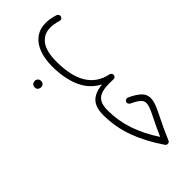

<svg xmlns="http://www.w3.org/2000/svg" viewBox="-19 -875 1619 1619"><g transform="rotate(45 790.0 -65.5)"><path d="M54.2 -202.1Q54.2 -227.5 59.1 -255.1Q64 -282.7 73.2 -312.5Q77.1 -323.2 86.9 -328.6Q96.7 -334 107.4 -330.6Q118.2 -327.1 123.8 -317.1Q129.4 -307.1 125.5 -296.4Q117.2 -269.5 113.3 -245.8Q109.4 -222.2 109.4 -202.1Q109.4 -125 167.7 -79.8Q226.1 -34.7 351.1 -34.7Q692.9 -34.7 741.7 -275.4Q744.1 -285.2 752 -291.7Q759.8 -298.3 770.5 -297.4Q781.7 -296.4 789.1 -288.1Q796.4 -279.8 795.4 -268.6Q793.9 -242.2 793.9 -220.2Q793.9 -128.9 827.6 -89.1Q861.3 -49.3 945.3 -49.3H945.8Q957 -49.3 964.8 -41.3Q972.7 -33.2 972.7 -22Q972.7 -10.7 964.8 -2.9Q957 4.9 945.8 4.9H945.3Q856 4.9 811.3 -37.6Q766.6 -80.1 757.3 -170.9Q706.1 -72.3 601.3 -26.4Q496.6 19.5 351.1 19.5Q261.7 19.5 194.8 -6.1Q127.9 -31.7 91.1 -81.1Q54.2 -130.4 54.2 -202.1ZM335 207Q335 193.8 345.2 182.6Q355.5 171.4 373.5 171.4Q395 171.4 405.8 188Q411.6 197.3 411.6 208Q411.6 220.2 403.6 234.4Q395.5 248.5 372.6 248.5Q357.4 248.5 349.1 241.2Q340.8 233.9 337.9 224.6Q335 216.3 335 207Z M1127.4 -380.4Q1164.6 -380.4 1209 -361.8Q1253.4 -343.3 1309.6 -314.5Q1345.2 -296.4 1389.2 -276.1Q1433.1 -255.9 1487.3 -232.9Q1503.9 -226.6 1503.9 -208Q1503.9 -192.9 1491.2 -185.1Q1357.4 -93.3 1224.6 -44.2Q1091.8 4.9 945.8 4.9Q934.6 4.9 926.5 -3.2Q918.5 -11.2 918.5 -22Q918.5 -33.2 926.5 -41.3Q934.6 -49.3 945.8 -49.3Q1068.8 -49.3 1184.1 -88.1Q1299.3 -127 1417 -204.6Q1375.5 -222.7 1340.8 -238.8Q1306.2 -254.9 1276.4 -270Q1226.1 -295.9 1191.2 -310.3Q1156.2 -324.7 1131.8 -324.7Q1106.4 -324.7 1085.2 -301.3Q1064 -277.8 1039.6 -225.1Q1035.6 -216.3 1023.9 -211.2Q1012.2 -206.1 1000.5 -213.4Q992.7 -218.3 989 -228.3Q985.4 -238.3 990.2 -248Q1019 -310.5 1051 -345.5Q1083 -380.4 1127.4 -380.4Z"/></g></svg>

Font: Mikhak-DS2-FD Light
Style: Regular
Weight: 300
Designer: Amin Abedi
Version: Version 3.2